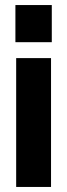

<svg xmlns="http://www.w3.org/2000/svg" viewBox="-20 -740 266 760"><path d="M44 0V-510H182V0ZM41 -573V-720H185V-573Z"/></svg>

Font: Instrument Sans Condensed
Style: Bold
Weight: 700
Width: 3
Designer: Rodrigo Fuenzalida
Foundry: fragTYPE
Version: Version 1.000;gftools[0.9.28]